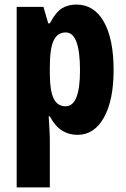

<svg xmlns="http://www.w3.org/2000/svg" viewBox="-20 -580 551 840"><path d="M314 -560Q392 -560 434.5 -484.5Q477 -409 477 -274Q477 -141 434.5 -65.5Q392 10 319 10Q281 10 250.5 -9.5Q220 -29 198 -71H193Q195 -37 196.5 -12.5Q198 12 198 28V240H53V-550H170L191 -478H198Q225 -528 251.5 -544Q278 -560 314 -560ZM268 -438Q231 -438 214.5 -402.5Q198 -367 198 -287V-258Q198 -184 214.5 -149.5Q231 -115 267 -115Q330 -115 330 -272Q330 -438 268 -438Z"/></svg>

Font: Noto Sans Lao Looped ExtraCondensed ExtraBold
Style: Regular
Weight: 800
Width: 2
Designer: Mark Frömberg, Ben Mitchell
Foundry: The Fontpad Ltd
Version: Version 1.002; ttfautohint (v1.8.4.7-5d5b)